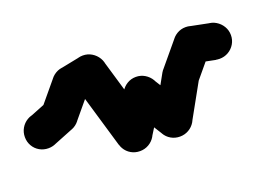

<svg xmlns="http://www.w3.org/2000/svg" viewBox="-118 -702 1238 903"><g transform="rotate(-20 500.5 -250.5)"><path d="M-37 -240Q-37 -216 -25.5 -196Q-14 -176 6 -164.5Q26 -153 50 -153Q74 -153 94 -164.5Q114 -176 126 -196Q138 -216 138 -240Q138 -264 126 -284Q114 -304 94 -316Q74 -328 50 -328Q26 -328 6 -316Q-14 -304 -25.5 -284Q-37 -264 -37 -240Z M18 -321 82 -159 182 -199 118 -361Z M63 -280Q63 -256 74.5 -236Q86 -216 106 -204.5Q126 -193 150 -193Q174 -193 194 -204.5Q214 -216 226 -236Q238 -256 238 -280Q238 -304 226 -324Q214 -344 194 -356Q174 -368 150 -368Q126 -368 106 -356Q86 -344 74.5 -324Q63 -304 63 -280Z M83 -336 217 -224 317 -344 183 -456Z M163 -400Q163 -376 174.5 -356Q186 -336 206 -324.5Q226 -313 250 -313Q274 -313 294 -324.5Q314 -336 326 -356Q338 -376 338 -400Q338 -424 326 -444Q314 -464 294 -476Q274 -488 250 -488Q226 -488 206 -476Q186 -464 174.5 -444Q163 -424 163 -400Z M233 -486 267 -314 367 -334 333 -506Z M263 -420Q263 -396 274.5 -376Q286 -356 306 -344.5Q326 -333 350 -333Q374 -333 394 -344.5Q414 -356 426 -376Q438 -396 438 -420Q438 -444 426 -464Q414 -484 394 -496Q374 -508 350 -508Q326 -508 306 -496Q286 -484 274.5 -464Q263 -444 263 -420Z M434 -445 266 -395 366 -55 534 -105Z M363 -80Q363 -56 374.5 -36Q386 -16 406 -4.5Q426 7 450 7Q474 7 494 -4.5Q514 -16 526 -36Q538 -56 538 -80Q538 -104 526 -124Q514 -144 494 -156Q474 -168 450 -168Q426 -168 406 -156Q386 -144 374.5 -124Q363 -104 363 -80Z M376 -126 524 -34 624 -194 476 -286Z M463 -240Q463 -216 474.5 -196Q486 -176 506 -164.5Q526 -153 550 -153Q574 -153 594 -164.5Q614 -176 626 -196Q638 -216 638 -240Q638 -264 626 -284Q614 -304 594 -316Q574 -328 550 -328Q526 -328 506 -316Q486 -304 474.5 -284Q463 -264 463 -240Z M624 -286 476 -194 576 -34 724 -126Z M563 -80Q563 -56 574.5 -36Q586 -16 606 -4.5Q626 7 650 7Q674 7 694 -4.5Q714 -16 726 -36Q738 -56 738 -80Q738 -104 726 -124Q714 -144 694 -156Q674 -168 650 -168Q626 -168 606 -156Q586 -144 574.5 -124Q563 -104 563 -80Z M574 -123 726 -37 826 -217 674 -303Z M663 -260Q663 -236 674.5 -216Q686 -196 706 -184.5Q726 -173 750 -173Q774 -173 794 -184.5Q814 -196 826 -216Q838 -236 838 -260Q838 -284 826 -304Q814 -324 794 -336Q774 -348 750 -348Q726 -348 706 -336Q686 -324 674.5 -304Q663 -284 663 -260Z M683 -316 817 -204 917 -324 783 -436Z M763 -380Q763 -356 774.5 -336Q786 -316 806 -304.5Q826 -293 850 -293Q874 -293 894 -304.5Q914 -316 926 -336Q938 -356 938 -380Q938 -404 926 -424Q914 -444 894 -456Q874 -468 850 -468Q826 -468 806 -456Q786 -444 774.5 -424Q763 -404 763 -380Z M867 -466 833 -294 933 -274 967 -446Z M863 -360Q863 -336 874.5 -316Q886 -296 906 -284.5Q926 -273 950 -273Q974 -273 994 -284.5Q1014 -296 1026 -316Q1038 -336 1038 -360Q1038 -384 1026 -404Q1014 -424 994 -436Q974 -448 950 -448Q926 -448 906 -436Q886 -424 874.5 -404Q863 -384 863 -360Z"/></g></svg>

Font: Linefont
Style: Bold
Weight: 700
Monospace: yes
Version: Version 3.002;gftools[0.9.33]